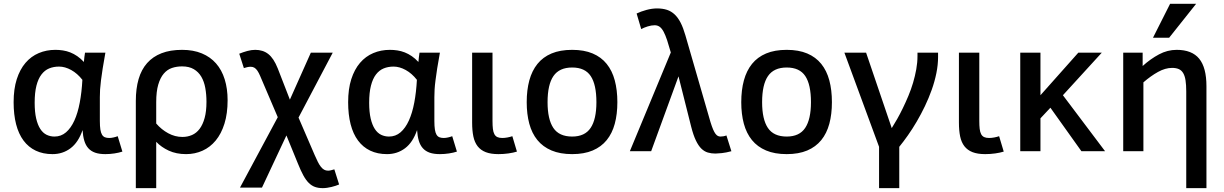

<svg xmlns="http://www.w3.org/2000/svg" viewBox="-20 -786 6364 998"><path d="M616.2 2Q598.6 7.8 575 11.5Q551.3 15.1 527.8 15.1Q496.1 15.1 474.6 7.6Q453.1 0 439.2 -15.4Q425.3 -30.8 418.2 -54.4Q411.1 -78.1 409.2 -109.9Q387.2 -45.9 346.7 -15.4Q306.2 15.1 252.9 15.1Q203.6 15.1 165.8 -2.9Q127.9 -21 102.3 -55.4Q76.7 -89.8 63.7 -140.1Q50.8 -190.4 50.8 -254.9Q50.8 -323.2 67.1 -374.3Q83.5 -425.3 112.5 -459.2Q141.6 -493.2 181.4 -510Q221.2 -526.9 268.1 -526.9Q287.6 -526.9 306.9 -523.9Q326.2 -521 345 -513.7Q363.8 -506.3 381.6 -494.1Q399.4 -481.9 416 -463.9Q417 -477.5 418.7 -490Q420.4 -502.4 421.9 -512.2H527.8Q519 -464.8 513.7 -429.9Q508.3 -395 504.9 -368.4Q501.5 -341.8 500.2 -320.8Q499 -299.8 499 -280.8V-157.2Q499 -129.9 501.7 -112.8Q504.4 -95.7 510.3 -85.9Q516.1 -76.2 525.4 -72.5Q534.7 -68.8 547.9 -68.8Q557.6 -68.8 569.8 -71.5Q582 -74.2 591.8 -78.1ZM263.2 -76.2Q297.4 -76.2 323 -98.1Q348.6 -120.1 366.5 -159.2Q384.3 -198.2 394.5 -252.4Q404.8 -306.6 408.2 -371.1Q382.3 -404.3 350.1 -422.1Q317.9 -439.9 287.1 -439.9Q258.8 -439.9 235.6 -430.4Q212.4 -420.9 195.6 -398.9Q178.7 -377 169.4 -340.8Q160.2 -304.7 160.2 -252Q160.2 -203.6 168 -170.2Q175.8 -136.7 189.5 -115.7Q203.1 -94.7 222.2 -85.4Q241.2 -76.2 263.2 -76.2Z M686 191.9V-261.2Q686 -325.2 700.4 -374.8Q714.8 -424.3 744.6 -458Q774.4 -491.7 819.6 -509.3Q864.7 -526.9 926.3 -526.9Q984.9 -526.9 1029.1 -508.5Q1073.2 -490.2 1103 -456.3Q1132.8 -422.4 1147.9 -373.8Q1163.1 -325.2 1163.1 -265.1Q1163.1 -195.8 1146.7 -143.3Q1130.4 -90.8 1101.3 -55.7Q1072.3 -20.5 1032.7 -2.7Q993.2 15.1 947.3 15.1Q896.5 15.1 857.4 -2.9Q818.4 -21 792 -48.8V191.9ZM792 -144Q819.3 -112.3 854.5 -93.3Q889.6 -74.2 928.2 -74.2Q955.1 -74.2 978 -84.2Q1001 -94.2 1017.6 -116.2Q1034.2 -138.2 1043.7 -172.9Q1053.2 -207.5 1053.2 -256.8Q1053.2 -294.9 1047.1 -328.6Q1041 -362.3 1026.4 -387.2Q1011.7 -412.1 987.3 -426.5Q962.9 -440.9 926.3 -440.9Q897.9 -440.9 873.5 -432.6Q849.1 -424.3 831.1 -403.1Q813 -381.8 802.5 -345.9Q792 -310.1 792 -254.9Z M1423.8 -176.8 1347.7 -355Q1338.9 -376 1332 -391.8Q1325.2 -407.7 1318.1 -418.2Q1311 -428.7 1302.7 -433.8Q1294.4 -439 1282.7 -439Q1274.9 -439 1265.4 -437Q1255.9 -435.1 1247.6 -432.1L1223.6 -506.8Q1244.1 -515.1 1265.6 -521Q1287.1 -526.9 1306.6 -526.9Q1326.2 -526.9 1343 -521.7Q1359.9 -516.6 1374.3 -505.4Q1388.7 -494.1 1400.9 -475.6Q1413.1 -457 1423.8 -430.2L1486.8 -268.1L1595.7 -512.2H1709.5L1531.7 -174.8L1615.7 20Q1624.5 40.5 1632.3 55.9Q1640.1 71.3 1648.2 81.3Q1656.2 91.3 1665 96.2Q1673.8 101.1 1685.5 101.1Q1691.9 101.1 1700.2 99.1Q1708.5 97.2 1717.8 94.2L1742.7 172.9Q1734.9 176.3 1724.6 179.7Q1714.4 183.1 1703.1 185.8Q1691.9 188.5 1680.2 190.2Q1668.5 191.9 1657.7 191.9Q1635.3 191.9 1617.7 185.8Q1600.1 179.7 1585.2 165Q1570.3 150.4 1556.9 126Q1543.5 101.6 1528.8 64.9L1468.8 -82L1341.8 189H1227.5Z M2355 2Q2337.4 7.8 2313.7 11.5Q2290 15.1 2266.6 15.1Q2234.9 15.1 2213.4 7.6Q2191.9 0 2178 -15.4Q2164.1 -30.8 2157 -54.4Q2149.9 -78.1 2147.9 -109.9Q2126 -45.9 2085.4 -15.4Q2044.9 15.1 1991.7 15.1Q1942.4 15.1 1904.5 -2.9Q1866.7 -21 1841.1 -55.4Q1815.4 -89.8 1802.5 -140.1Q1789.6 -190.4 1789.6 -254.9Q1789.6 -323.2 1805.9 -374.3Q1822.3 -425.3 1851.3 -459.2Q1880.4 -493.2 1920.2 -510Q1960 -526.9 2006.8 -526.9Q2026.4 -526.9 2045.7 -523.9Q2064.9 -521 2083.7 -513.7Q2102.5 -506.3 2120.4 -494.1Q2138.2 -481.9 2154.8 -463.9Q2155.8 -477.5 2157.5 -490Q2159.2 -502.4 2160.6 -512.2H2266.6Q2257.8 -464.8 2252.4 -429.9Q2247.1 -395 2243.7 -368.4Q2240.2 -341.8 2239 -320.8Q2237.8 -299.8 2237.8 -280.8V-157.2Q2237.8 -129.9 2240.5 -112.8Q2243.2 -95.7 2249 -85.9Q2254.9 -76.2 2264.2 -72.5Q2273.4 -68.8 2286.6 -68.8Q2296.4 -68.8 2308.6 -71.5Q2320.8 -74.2 2330.6 -78.1ZM2002 -76.2Q2036.1 -76.2 2061.8 -98.1Q2087.4 -120.1 2105.2 -159.2Q2123 -198.2 2133.3 -252.4Q2143.6 -306.6 2147 -371.1Q2121.1 -404.3 2088.9 -422.1Q2056.6 -439.9 2025.9 -439.9Q1997.6 -439.9 1974.4 -430.4Q1951.2 -420.9 1934.3 -398.9Q1917.5 -377 1908.2 -340.8Q1898.9 -304.7 1898.9 -252Q1898.9 -203.6 1906.7 -170.2Q1914.6 -136.7 1928.2 -115.7Q1941.9 -94.7 1960.9 -85.4Q1980 -76.2 2002 -76.2Z M2667 2Q2648.4 7.8 2622.8 11.5Q2597.2 15.1 2570.8 15.1Q2531.2 15.1 2504.9 4.9Q2478.5 -5.4 2462.6 -25.9Q2446.8 -46.4 2440.4 -77.1Q2434.1 -107.9 2434.1 -148.9V-512.2H2540V-157.2Q2540 -132.8 2542 -116.2Q2543.9 -99.6 2549.6 -88.9Q2555.2 -78.1 2565.2 -73.5Q2575.2 -68.8 2590.8 -68.8Q2603.5 -68.8 2617.9 -71.5Q2632.3 -74.2 2643.1 -78.1Z M3189 -254.9Q3189 -192.4 3175.5 -142.6Q3162.1 -92.8 3133.5 -57.6Q3105 -22.5 3060.5 -3.7Q3016.1 15.1 2954.1 15.1Q2891.6 15.1 2846.7 -3.9Q2801.8 -22.9 2773.2 -58.1Q2744.6 -93.3 2731.2 -143.1Q2717.8 -192.9 2717.8 -254.9Q2717.8 -317.9 2731.4 -368.2Q2745.1 -418.5 2773.7 -453.9Q2802.2 -489.3 2846.9 -508.1Q2891.6 -526.9 2954.1 -526.9Q3016.1 -526.9 3060.5 -508.1Q3105 -489.3 3133.5 -453.9Q3162.1 -418.5 3175.5 -368.2Q3189 -317.9 3189 -254.9ZM3080.1 -254.9Q3080.1 -346.2 3050.5 -390.6Q3021 -435.1 2954.1 -435.1Q2887.2 -435.1 2856.7 -390.6Q2826.2 -346.2 2826.2 -254.9Q2826.2 -166 2856.2 -121.1Q2886.2 -76.2 2954.1 -76.2Q3020 -76.2 3050 -121.1Q3080.1 -166 3080.1 -254.9Z M3672.9 -151.9Q3680.2 -128.4 3686.5 -113.5Q3692.9 -98.6 3699.2 -90.3Q3705.6 -82 3711.9 -79.1Q3718.3 -76.2 3725.1 -76.2Q3731.9 -76.2 3740.2 -77.6Q3748.5 -79.1 3755.9 -82L3781.7 0Q3754.9 7.3 3732.2 9.8Q3709.5 12.2 3698.7 12.2Q3677.2 12.2 3659.2 6.8Q3641.1 1.5 3625.7 -13.4Q3610.4 -28.3 3597.2 -55.7Q3584 -83 3572.8 -127L3506.8 -389.2L3364.7 0H3253.9L3466.8 -513.2Q3456.5 -549.8 3447.8 -576.4Q3439 -603 3429.7 -620.6Q3420.4 -638.2 3409.2 -646.5Q3397.9 -654.8 3382.8 -654.8Q3366.2 -654.8 3346.7 -648.7Q3327.1 -642.6 3313 -634.8L3289.1 -715.8Q3311.5 -726.6 3340.3 -734.4Q3369.1 -742.2 3395 -742.2Q3424.3 -742.2 3446.8 -734.9Q3469.2 -727.5 3486.8 -710.9Q3504.4 -694.3 3518.1 -667.5Q3531.7 -640.6 3543 -601.1Z M4304.2 -254.9Q4304.2 -192.4 4290.8 -142.6Q4277.3 -92.8 4248.8 -57.6Q4220.2 -22.5 4175.8 -3.7Q4131.3 15.1 4069.3 15.1Q4006.8 15.1 3961.9 -3.9Q3917 -22.9 3888.4 -58.1Q3859.9 -93.3 3846.4 -143.1Q3833 -192.9 3833 -254.9Q3833 -317.9 3846.7 -368.2Q3860.4 -418.5 3888.9 -453.9Q3917.5 -489.3 3962.2 -508.1Q4006.8 -526.9 4069.3 -526.9Q4131.3 -526.9 4175.8 -508.1Q4220.2 -489.3 4248.8 -453.9Q4277.3 -418.5 4290.8 -368.2Q4304.2 -317.9 4304.2 -254.9ZM4195.3 -254.9Q4195.3 -346.2 4165.8 -390.6Q4136.2 -435.1 4069.3 -435.1Q4002.4 -435.1 3971.9 -390.6Q3941.4 -346.2 3941.4 -254.9Q3941.4 -166 3971.4 -121.1Q4001.5 -76.2 4069.3 -76.2Q4135.3 -76.2 4165.3 -121.1Q4195.3 -166 4195.3 -254.9Z M4481.9 -512.2 4615.2 -120.1Q4628.4 -141.1 4643.6 -167.7Q4658.7 -194.3 4673.3 -224.6Q4688 -254.9 4701.9 -288.1Q4715.8 -321.3 4726.1 -356Q4736.3 -390.6 4742.7 -425.8Q4749 -460.9 4749 -495.1V-512.2H4856V-490.2Q4856 -449.2 4847.2 -405.8Q4838.4 -362.3 4823 -319.1Q4807.6 -275.9 4787.6 -234.1Q4767.6 -192.4 4745.1 -154.1Q4722.7 -115.7 4699.2 -82.5Q4675.8 -49.3 4654.3 -22.9V191.9H4549.3V-22.9L4369.1 -512.2Z M5197.3 2Q5178.7 7.8 5153.1 11.5Q5127.4 15.1 5101.1 15.1Q5061.5 15.1 5035.2 4.9Q5008.8 -5.4 4992.9 -25.9Q4977.1 -46.4 4970.7 -77.1Q4964.4 -107.9 4964.4 -148.9V-512.2H5070.3V-157.2Q5070.3 -132.8 5072.3 -116.2Q5074.2 -99.6 5079.8 -88.9Q5085.4 -78.1 5095.5 -73.5Q5105.5 -68.8 5121.1 -68.8Q5133.8 -68.8 5148.2 -71.5Q5162.6 -74.2 5173.3 -78.1Z M5724.1 0H5601.1L5439.9 -226.1L5388.2 -170.9V0H5283.2V-512.2H5388.2V-291L5585 -512.2H5707L5504.9 -291Z M6251 191.9H6146V-311Q6146 -345.2 6142.3 -368.4Q6138.7 -391.6 6130.1 -406Q6121.6 -420.4 6107.4 -426.8Q6093.3 -433.1 6072.3 -433.1Q6037.1 -433.1 5999.3 -412.1Q5961.4 -391.1 5923.3 -357.9V0H5818.4V-512.2H5919.4V-442.9Q5960.4 -480 6004.4 -503.4Q6048.3 -526.9 6096.2 -526.9Q6175.8 -526.9 6213.4 -480.7Q6251 -434.6 6251 -337.9ZM6057.1 -589.8H5973.1L6062 -766.1H6197.3Z"/></svg>

Font: Clear Sans Medium
Style: Regular
Weight: 500
Foundry: Intel Corporation
Version: Version 1.00